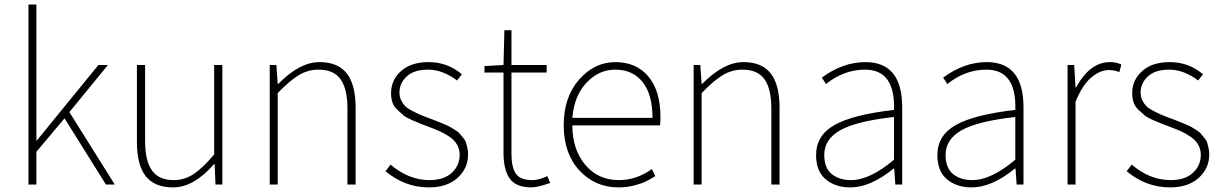

<svg xmlns="http://www.w3.org/2000/svg" viewBox="-20 -814 5394 847"><path d="M105.5 0V-793.9H140.6V-194.3H142.6L414.1 -527.3H456.1L286.1 -319.3L486.3 0H447.3L264.6 -292L140.6 -144.5V0Z M743.2 12.7Q662.1 12.7 623 -36.6Q584 -85.9 584 -188.5V-527.3H620.1V-192.4Q620.1 -104.5 650.4 -62Q680.7 -19.5 746.1 -19.5Q793.9 -19.5 834 -45.9Q874 -72.3 924.8 -132.8V-527.3H960.9V0H930.7L926.8 -89.8H923.8Q835 12.7 743.2 12.7Z M1169.9 0V-527.3H1199.2L1205.1 -443.4H1207Q1301.8 -540 1389.6 -540Q1470.7 -540 1509.8 -490.2Q1548.8 -440.4 1548.8 -338.9V0H1512.7V-334Q1512.7 -421.9 1482.4 -464.4Q1452.1 -506.8 1385.7 -506.8Q1338.9 -506.8 1298.8 -482.9Q1258.8 -459 1205.1 -403.3V0Z M1872.1 12.7Q1766.6 12.7 1680.7 -58.6L1703.1 -87.9Q1782.2 -19.5 1875 -19.5Q1938.5 -19.5 1973.1 -51.8Q2007.8 -84 2007.8 -130.9Q2007.8 -155.3 1996.6 -175.3Q1985.4 -195.3 1963.9 -210Q1942.4 -224.6 1923.3 -233.4Q1904.3 -242.2 1876 -252.9Q1844.7 -264.6 1834.5 -268.6Q1824.2 -272.5 1797.4 -284.2Q1770.5 -295.9 1759.3 -305.7Q1748 -315.4 1732.4 -330.1Q1716.8 -344.7 1710.9 -363.3Q1705.1 -381.8 1705.1 -403.3Q1705.1 -460.9 1749 -500.5Q1793 -540 1871.1 -540Q1954.1 -540 2017.6 -486.3L1996.1 -459Q1932.6 -506.8 1868.2 -506.8Q1806.6 -506.8 1774.4 -477.1Q1742.2 -447.3 1742.2 -405.3Q1742.2 -386.7 1750 -371.1Q1757.8 -355.5 1767.6 -345.7Q1777.3 -335.9 1797.9 -325.2Q1818.4 -314.5 1830.6 -309.1Q1842.8 -303.7 1869.1 -293.9Q1873 -293 1894 -284.7Q1915 -276.4 1919.9 -274.4Q1924.8 -272.5 1943.4 -264.6Q1961.9 -256.8 1967.8 -252.9Q1973.6 -249 1988.3 -240.2Q2002.9 -231.4 2007.8 -224.6Q2012.7 -217.8 2022.5 -207Q2032.2 -196.3 2035.6 -185.5Q2039.1 -174.8 2042 -161.1Q2044.9 -147.5 2044.9 -132.8Q2044.9 -71.3 1998.5 -29.3Q1952.1 12.7 1872.1 12.7Z M2325.2 12.7Q2255.9 12.7 2228.5 -26.4Q2201.2 -65.4 2201.2 -139.6V-494.1H2117.2V-522.5L2201.2 -527.3L2205.1 -680.7H2236.3V-527.3H2391.6V-494.1H2236.3V-134.8Q2236.3 -77.1 2255.4 -48.3Q2274.4 -19.5 2328.1 -19.5Q2357.4 -19.5 2394.5 -37.1L2407.2 -6.8Q2350.6 12.7 2325.2 12.7Z M2708 12.7Q2605.5 12.7 2536.1 -62Q2466.8 -136.7 2466.8 -261.7Q2466.8 -385.7 2534.7 -462.9Q2602.5 -540 2694.3 -540Q2787.1 -540 2840.3 -476.6Q2893.6 -413.1 2893.6 -296.9Q2893.6 -273.4 2891.6 -260.7H2504.9Q2504.9 -155.3 2561.5 -87.4Q2618.2 -19.5 2710 -19.5Q2789.1 -19.5 2855.5 -68.4L2871.1 -37.1Q2845.7 -21.5 2827.6 -12.7Q2809.6 -3.9 2776.9 4.4Q2744.1 12.7 2708 12.7ZM2504.9 -293.9H2858.4Q2858.4 -398.4 2814.5 -452.6Q2770.5 -506.8 2694.3 -506.8Q2621.1 -506.8 2566.9 -448.7Q2512.7 -390.6 2504.9 -293.9Z M3040 0V-527.3H3069.3L3075.2 -443.4H3077.1Q3171.9 -540 3259.8 -540Q3340.8 -540 3379.9 -490.2Q3418.9 -440.4 3418.9 -338.9V0H3382.8V-334Q3382.8 -421.9 3352.5 -464.4Q3322.3 -506.8 3255.9 -506.8Q3209 -506.8 3168.9 -482.9Q3128.9 -459 3075.2 -403.3V0Z M3731.4 12.7Q3665 12.7 3622.6 -22.9Q3580.1 -58.6 3580.1 -129.9Q3580.1 -216.8 3661.6 -262.7Q3743.2 -308.6 3923.8 -329.1Q3929.7 -506.8 3795.9 -506.8Q3703.1 -506.8 3624 -443.4L3605.5 -471.7Q3698.2 -540 3797.9 -540Q3960 -540 3960 -340.8V0H3929.7L3924.8 -70.3H3921.9Q3820.3 12.7 3731.4 12.7ZM3734.4 -19.5Q3817.4 -19.5 3923.8 -109.4V-297.9Q3756.8 -279.3 3686.5 -239.3Q3616.2 -199.2 3616.2 -130.9Q3616.2 -73.2 3648.9 -46.4Q3681.6 -19.5 3734.4 -19.5Z M4266.6 12.7Q4200.2 12.7 4157.7 -22.9Q4115.2 -58.6 4115.2 -129.9Q4115.2 -216.8 4196.8 -262.7Q4278.3 -308.6 4459 -329.1Q4464.8 -506.8 4331.1 -506.8Q4238.3 -506.8 4159.2 -443.4L4140.6 -471.7Q4233.4 -540 4333 -540Q4495.1 -540 4495.1 -340.8V0H4464.8L4460 -70.3H4457Q4355.5 12.7 4266.6 12.7ZM4269.5 -19.5Q4352.5 -19.5 4459 -109.4V-297.9Q4292 -279.3 4221.7 -239.3Q4151.4 -199.2 4151.4 -130.9Q4151.4 -73.2 4184.1 -46.4Q4216.8 -19.5 4269.5 -19.5Z M4689.5 0V-527.3H4718.8L4724.6 -427.7H4726.6Q4788.1 -540 4876 -540Q4905.3 -540 4926.8 -529.3L4918 -496.1Q4896.5 -504.9 4871.1 -504.9Q4832 -504.9 4792.5 -470.7Q4752.9 -436.5 4724.6 -364.3V0Z M5141.6 12.7Q5036.1 12.7 4950.2 -58.6L4972.7 -87.9Q5051.8 -19.5 5144.5 -19.5Q5208 -19.5 5242.7 -51.8Q5277.3 -84 5277.3 -130.9Q5277.3 -155.3 5266.1 -175.3Q5254.9 -195.3 5233.4 -210Q5211.9 -224.6 5192.9 -233.4Q5173.8 -242.2 5145.5 -252.9Q5114.3 -264.6 5104 -268.6Q5093.8 -272.5 5066.9 -284.2Q5040 -295.9 5028.8 -305.7Q5017.6 -315.4 5002 -330.1Q4986.3 -344.7 4980.5 -363.3Q4974.6 -381.8 4974.6 -403.3Q4974.6 -460.9 5018.6 -500.5Q5062.5 -540 5140.6 -540Q5223.6 -540 5287.1 -486.3L5265.6 -459Q5202.1 -506.8 5137.7 -506.8Q5076.2 -506.8 5043.9 -477.1Q5011.7 -447.3 5011.7 -405.3Q5011.7 -386.7 5019.5 -371.1Q5027.3 -355.5 5037.1 -345.7Q5046.9 -335.9 5067.4 -325.2Q5087.9 -314.5 5100.1 -309.1Q5112.3 -303.7 5138.7 -293.9Q5142.6 -293 5163.6 -284.7Q5184.6 -276.4 5189.5 -274.4Q5194.3 -272.5 5212.9 -264.6Q5231.4 -256.8 5237.3 -252.9Q5243.2 -249 5257.8 -240.2Q5272.5 -231.4 5277.3 -224.6Q5282.2 -217.8 5292 -207Q5301.8 -196.3 5305.2 -185.5Q5308.6 -174.8 5311.5 -161.1Q5314.5 -147.5 5314.5 -132.8Q5314.5 -71.3 5268.1 -29.3Q5221.7 12.7 5141.6 12.7Z"/></svg>

Font: Gen Shin Gothic ExtraLight
Style: Regular
Weight: 100
Designer: [Source Han Sans]
Ryoko NISHIZUKA  (kana & ideographs); Paul D. Hunt (Latin, Greek & Cyrillic); Wenlong ZHANG  (bopomofo
Version: Version 1.002.20150607